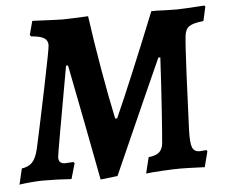

<svg xmlns="http://www.w3.org/2000/svg" viewBox="-51 -703 911 775"><g transform="rotate(-5 404.5 -315.5)"><path d="M235 -454H227Q163 -98 163 -88Q163 -74 169.5 -68Q176 -62 190 -62L223 -64L227 -58L209 4Q152 0 95 0Q74 0 45 2.5Q16 5 -2 8L13 -56Q41 -60 56 -76Q71 -92 80 -129Q102 -229 133 -379.5Q164 -530 164 -543Q164 -562 149 -571.5Q134 -581 97 -584L92 -590L107 -646Q212 -641 229 -641Q249 -641 333 -645Q347 -543 367.5 -425Q388 -307 406 -224H414Q483 -379 589 -643Q603 -644 642 -642L693 -641Q711 -641 804 -647L808 -643L795 -585Q754 -581 737.5 -570Q721 -559 718 -531Q714 -495 708.5 -376Q703 -257 699 -155Q697 -100 704.5 -81.5Q712 -63 734 -63L762 -65Q763 -64 764 -62.5Q765 -61 765 -59L749 3Q674 0 652 0Q623 0 578.5 2.5Q534 5 511 8L527 -57Q556 -60 569.5 -71.5Q583 -83 586 -106Q590 -151 596.5 -246Q603 -341 609 -454H601Q565 -375 395 8L326 16Q284 -206 235 -454Z"/></g></svg>

Font: Alegreya SC
Style: Bold Italic
Weight: 700
Italic angle: -7°
Designer: Juan Pablo del Peral
Foundry: Huerta Tipografica
Version: Version 2.007; ttfautohint (v1.6)